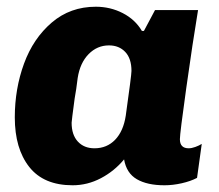

<svg xmlns="http://www.w3.org/2000/svg" viewBox="-20 -541 652 571"><path d="M402 -449H408L441 -511H569Q553 -415 534 -279.5Q515 -144 515 -127Q515 -100 541 -100Q550 -100 561 -104Q572 -108 580 -113L566 -12Q547 -2 520.5 4Q494 10 469 10Q418 10 387 -8Q356 -26 349 -67Q320 -32 280 -11Q240 10 196 10Q110 10 67 -44.5Q24 -99 24 -192Q24 -277 51.5 -352Q79 -427 134 -474Q189 -521 265 -521Q308 -521 345 -502Q382 -483 402 -449ZM211 -309Q207 -275 202 -248Q193 -181 193 -176Q193 -140 211.5 -120Q230 -100 261 -100Q298 -100 322.5 -125.5Q347 -151 354 -197Q371 -318 371 -330Q371 -367 352.5 -386.5Q334 -406 304 -406Q269 -406 243.5 -380Q218 -354 211 -309Z"/></svg>

Font: Chivo ExtraBold Italic
Style: Regular
Weight: 800
Italic angle: -8.05°
Designer: Hector Gatti
Foundry: Omnibus-Type
Version: Version 1.007